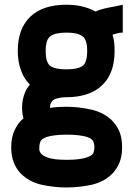

<svg xmlns="http://www.w3.org/2000/svg" viewBox="-20 -579 571 827"><path d="M508.8 -558.6Q508.8 -535.2 508.8 -534.2Q508.8 -533.2 508.8 -493.2Q508.8 -483.4 508.8 -469.7Q508.8 -456.1 508.8 -438.5Q496.1 -438.5 485.4 -435.5Q473.6 -432.6 464.8 -429.7Q469.7 -414.1 471.7 -396.5Q473.6 -378.9 473.6 -359.4Q473.6 -262.7 419.9 -211.9Q366.2 -160.2 264.6 -160.2Q264.6 -160.2 262.7 -160.2Q261.7 -160.2 260.7 -160.2Q244.1 -160.2 226.6 -155.3Q208 -151.4 200.2 -136.7Q197.3 -132.8 196.3 -126Q195.3 -120.1 195.3 -114.3Q212.9 -117.2 231.4 -118.2Q250 -119.1 266.6 -119.1Q320.3 -119.1 375 -106.4Q429.7 -93.8 464.8 -57.6Q483.4 -38.1 495.1 -10.7Q505.9 17.6 505.9 54.7Q505.9 92.8 495.1 120.1Q483.4 148.4 464.8 168Q429.7 204.1 375 216.8Q320.3 228.5 266.6 228.5Q213.9 228.5 159.2 216.8Q104.5 204.1 69.3 168Q49.8 148.4 39.1 120.1Q28.3 92.8 28.3 54.7Q28.3 12.7 43 -18.6Q56.6 -48.8 81.1 -69.3Q72.3 -101.6 76.2 -135.7Q80.1 -168.9 95.7 -197.3Q98.6 -201.2 101.6 -205.1Q104.5 -210 108.4 -214.8Q83 -240.2 70.3 -276.4Q56.6 -312.5 56.6 -360.4Q56.6 -456.1 111.3 -507.8Q165 -558.6 265.6 -558.6Q304.7 -558.6 335.9 -550.8Q367.2 -543 391.6 -529.3Q412.1 -539.1 446.3 -545.9Q479.5 -551.8 508.8 -558.6ZM386.7 54.7Q386.7 44.9 382.8 32.2Q378.9 19.5 354.5 10.7Q341.8 6.8 320.3 3.9Q299.8 1 267.6 1Q236.3 1 215.8 3.9Q194.3 6.8 181.6 10.7Q157.2 19.5 153.3 32.2Q149.4 43.9 149.4 54.7Q149.4 60.5 149.4 66.4Q150.4 73.2 154.3 79.1Q161.1 90.8 185.5 99.6Q210 109.4 267.6 109.4Q299.8 109.4 320.3 106.4Q341.8 103.5 354.5 98.6Q378.9 90.8 382.8 78.1Q386.7 65.4 386.7 54.7ZM265.6 -280.3Q313.5 -280.3 334 -293.9Q355.5 -307.6 355.5 -359.4Q355.5 -410.2 334 -423.8Q313.5 -438.5 265.6 -438.5Q218.8 -438.5 198.2 -423.8Q176.8 -410.2 176.8 -359.4Q176.8 -307.6 198.2 -293.9Q218.8 -280.3 265.6 -280.3Z"/></svg>

Font: Seiden_Sans_Regular
Style: Regular
Weight: 400
Designer: Kevin Beronilla
Version: Version 1.0